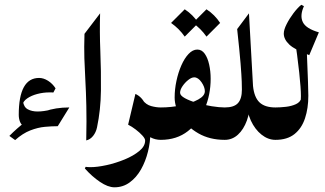

<svg xmlns="http://www.w3.org/2000/svg" viewBox="-20 -590 1370 810"><path d="M87.4 -52.7Q70.3 -61.5 64.7 -75.4Q59.1 -89.4 59.1 -105.5Q59.1 -261.2 145 -261.2Q163.6 -261.2 182.6 -249.3Q201.7 -237.3 214.4 -217.3L205.1 -199.7Q201.2 -200.2 196.8 -200.2Q192.4 -200.2 188.5 -200.2Q162.6 -200.2 137.5 -193.6Q112.3 -187 94.7 -174.8Q77.1 -162.6 74.7 -146.5L77.1 -162.6Q80.1 -138.2 97.2 -128.9Q114.3 -119.6 138.7 -119.6Q151.4 -119.6 165.3 -121.6Q179.2 -123.5 193.4 -127ZM272.5 -136.7 223.6 -57.6Q198.7 -57.6 169.2 -54.9Q139.6 -52.2 107.7 -39.8Q75.7 -27.3 43.9 1L19.5 -16.6Q51.8 -49.3 87.9 -76.7Q124 -104 168.9 -120.4Q213.9 -136.7 272.5 -136.7Z M336.4 -447.3 402.3 -533.7Q399.9 -457 403.3 -373.5Q406.7 -290 405.8 -208Q404.8 -126 389.2 -52.2Q384.8 -31.7 372.8 -16.6Q360.8 -1.5 343.8 2.4Q345.7 -83.5 344.2 -143.8Q342.8 -204.1 340.1 -251.2Q337.4 -298.3 335.9 -344.2Q334.5 -390.1 336.4 -447.3Z M337.9 120.6 341.3 113.8Q350.1 115.2 361.8 115.2Q390.1 115.2 429.2 106.7Q468.3 98.1 505.6 82.8Q543 67.4 567.6 47.1Q592.3 26.9 592.3 2.9Q592.3 -5.4 580.8 -18.1Q569.3 -30.8 552.7 -43.5Q536.1 -56.2 520.5 -64L551.3 -193.8Q578.6 -181.2 592 -151.9Q605.5 -122.6 609.9 -89.1Q614.3 -55.7 614.3 -30.3Q614.3 9.3 604.2 49.8Q594.2 90.3 575 124.5Q555.7 158.7 527.3 179.4Q499 200.2 462.9 200.2Q435.5 200.2 401.6 177.2Q367.7 154.3 337.9 120.6ZM658.2 -136.7Q668.5 -136.7 675 -124.5Q681.6 -112.3 685.1 -96.2Q688.5 -80.1 688.5 -68.4Q688.5 -57.1 685.1 -40.8Q681.6 -24.4 675 -12.2Q668.5 0 658.2 0Q634.8 0 615.2 -10.5Q595.7 -21 581.5 -35.6V-168Q596.2 -148.4 617.4 -142.6Q638.7 -136.7 658.2 -136.7Z M812.5 -380.9Q831.5 -380.9 844 -363Q856.4 -345.2 862.5 -317.1Q868.7 -289.1 868.7 -257.8Q868.7 -190.9 844 -132.1Q819.3 -73.2 772.5 -36.6Q725.6 0 658.2 0Q648.4 0 636.5 -20Q624.5 -40 624.5 -68.4Q624.5 -97.2 636.5 -116.9Q648.4 -136.7 658.2 -136.7Q702.1 -136.7 745.1 -145.8Q788.1 -154.8 816.2 -170.2Q844.2 -185.5 844.2 -205.1Q844.2 -222.7 830.1 -243.2Q815.9 -263.7 799.3 -263.7Q788.1 -263.7 774.2 -252.7Q760.3 -241.7 750 -226.6Q739.7 -211.4 739.7 -198.7Q739.7 -187 760 -175.8Q780.3 -164.6 810.8 -155.8Q841.3 -147 873.3 -141.8Q905.3 -136.7 928.2 -136.7Q938.5 -136.7 951.9 -116.9Q965.3 -97.2 965.3 -68.4Q965.3 -40 951.9 -20Q938.5 0 928.2 0Q864.7 0 817.1 -27.3Q769.5 -54.7 743.2 -95.9Q716.8 -137.2 716.8 -178.7Q716.8 -213.4 724.4 -248.8Q731.9 -284.2 745.1 -314.2Q758.3 -344.2 775.6 -362.5Q793 -380.9 812.5 -380.9ZM759.3 -550.8Q794.4 -527.8 816.9 -493.2L759.3 -435.5Q736.3 -468.8 701.7 -493.2ZM851.1 -550.8Q886.2 -527.8 908.7 -493.2L851.1 -435.5Q828.1 -468.8 793.5 -493.2Z M1030.3 -533.7 1047.4 -227.5Q1052.2 -179.7 1074.7 -158.2Q1097.2 -136.7 1142.1 -136.7Q1154.3 -136.7 1161.9 -124.5Q1169.4 -112.3 1172.9 -96.2Q1176.3 -80.1 1176.3 -68.4Q1176.3 -57.1 1172.9 -40.8Q1169.4 -24.4 1161.9 -12.2Q1154.3 0 1142.1 0Q1110.8 0 1083.3 -22Q1055.7 -43.9 1038.3 -81.3Q1021 -118.7 1021 -164.6L1035.2 -165.5Q1035.2 -119.1 1021.5 -81.5Q1007.8 -43.9 983.9 -22Q960 0 928.2 0Q915.5 0 908 -12.2Q900.4 -24.4 897.5 -40.8Q894.5 -57.1 894.5 -68.4Q894.5 -80.1 897.5 -96.2Q900.4 -112.3 908 -124.5Q915.5 -136.7 928.2 -136.7Q967.3 -136.7 983.9 -155Q1000.5 -173.3 1000.5 -211.9Q1000.5 -222.2 999.8 -246.3Q999 -270.5 994.9 -322.5Q990.7 -374.5 980.5 -467.3Z M1220.2 -451.2 1272.5 -420.9Q1277.8 -299.3 1279.3 -246.1Q1280.8 -192.9 1280.8 -186Q1280.8 -133.3 1266.8 -91.1Q1252.9 -48.8 1222.4 -24.4Q1191.9 0 1142.1 0Q1131.8 0 1125.5 -12.2Q1119.1 -24.4 1116.2 -40.8Q1113.3 -57.1 1113.3 -68.4Q1113.3 -80.1 1116.2 -96.2Q1119.1 -112.3 1125.5 -124.5Q1131.8 -136.7 1142.1 -136.7Q1162.6 -136.7 1186.3 -139.4Q1210 -142.1 1228.5 -150.6Q1247.1 -159.2 1251.5 -176.8L1247.1 -159.7Q1249.5 -168 1249.5 -184.6Q1249.5 -216.8 1242.4 -283.4Q1235.4 -350.1 1220.2 -451.2ZM1251 -569.8 1262.2 -564Q1244.1 -523.9 1257.6 -496.6Q1271 -469.2 1325.2 -453.6L1284.7 -357.4Q1223.1 -380.4 1200.2 -402.3Q1177.2 -424.3 1177.2 -448.2Q1177.2 -464.4 1189 -487.8Q1200.7 -511.2 1217.8 -533.9Q1234.9 -556.6 1251 -569.8Z"/></svg>

Font: Lateef ExtraBold
Style: Regular
Weight: 800
Designer: SIL International
Foundry: SIL International
Version: Version 4.200